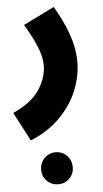

<svg xmlns="http://www.w3.org/2000/svg" viewBox="-89 -454 512 950"><g transform="rotate(-5 167.0 21.0)"><path d="M-30 88Q63 46 102 -13.5Q141 -73 141 -134Q141 -175 120.5 -225.5Q100 -276 61 -341L215 -417Q261 -339 284.5 -270.5Q308 -202 308 -137Q308 -68 280 3Q252 74 192.5 134.5Q133 195 45 231ZM83 381Q83 347 105.5 323.5Q128 300 162 300Q195 300 217.5 323.5Q240 347 240 381Q240 413 217.5 436Q195 459 162 459Q129 459 106 436.5Q83 414 83 381Z"/></g></svg>

Font: Noto Sans Arabic CondBlack
Style: Regular
Weight: 900
Width: 3
Designer: Nadine Chahine
Foundry: Monotype Imaging Inc.
Version: Version 1.001